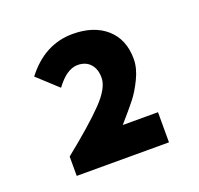

<svg xmlns="http://www.w3.org/2000/svg" viewBox="-89 -983 678 655"><g transform="rotate(-20 250.0 -656.0)"><path d="M84 -425.8V-496.1Q182.6 -575.2 230.5 -625Q278.3 -674.8 278.3 -711.9Q278.3 -743.2 261.7 -761.7Q245.1 -780.3 215.8 -780.3Q175.8 -780.3 136.7 -726.6L63.5 -793.9Q133.8 -885.7 236.3 -885.7Q312.5 -885.7 357.9 -845.7Q403.3 -805.7 403.3 -734.4Q403.3 -701.2 385.3 -664.1Q367.2 -627 348.6 -603.5Q330.1 -580.1 291 -535.2H418.9V-425.8Z"/></g></svg>

Font: Gen Shin Gothic Monospace Heavy
Style: Bold
Weight: 800
Designer: [Source Han Sans]
Ryoko NISHIZUKA  (kana & ideographs); Paul D. Hunt (Latin, Greek & Cyrillic); Wenlong ZHANG  (bopomofo
Version: Version 1.002.20150607